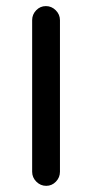

<svg xmlns="http://www.w3.org/2000/svg" viewBox="-20 -601 301 627"><path d="M85 -40V-535.2Q85 -553.7 98.1 -567.4Q111.3 -581.1 129.9 -581.1Q148.4 -581.1 162.1 -567.4Q175.8 -553.7 175.8 -535.2V-40Q175.8 -21.5 162.6 -7.8Q149.4 5.9 130.9 5.9Q112.3 5.9 98.6 -7.8Q85 -21.5 85 -40Z"/></svg>

Font: jf-openhuninn-1.0
Style: Regular
Weight: 400
Designer: [Kosugi Maru]
      Designed by Motoya company      

      [Varela Round]
      Joe Prince(Latin component); Avraham Co
Foundry: justfont CO.,LTD.
Version: 1.0